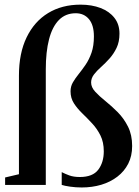

<svg xmlns="http://www.w3.org/2000/svg" viewBox="-20 -797 596 826"><path d="M331.5 9.5Q305.5 9.5 281.5 6Q257.5 2.5 245.5 -1.5V-56.5Q260 -49 278.5 -42.2Q297 -35.5 323.5 -35.5Q379 -35.5 402.8 -67Q426.5 -98.5 426.5 -146Q426.5 -185.5 412 -214.5Q397.5 -243.5 376.2 -266.2Q355 -289 333.8 -309.5Q312.5 -330 298 -352.5Q283.5 -375 283.5 -404Q283.5 -425.5 293.8 -443Q304 -460.5 318.8 -478.8Q333.5 -497 348.5 -519Q363.5 -541 373.8 -570.5Q384 -600 384 -640.5Q384 -689 362.8 -714.5Q341.5 -740 306 -740Q262 -740 233.5 -711Q205 -682 191 -628Q177 -574 177 -498.5V-1.5H2V-33.5L61.5 -47.5V-472Q61.5 -568 94.5 -636.2Q127.5 -704.5 187 -740.8Q246.5 -777 326.5 -777Q375 -777 412.8 -762.5Q450.5 -748 472.2 -720.2Q494 -692.5 494 -652.5Q494 -617 481.5 -591Q469 -565 451 -545Q433 -525 414.8 -508.8Q396.5 -492.5 384.2 -476.5Q372 -460.5 372 -442Q372 -421.5 389.8 -402.2Q407.5 -383 434 -361.8Q460.5 -340.5 486.8 -314Q513 -287.5 530.8 -252Q548.5 -216.5 548.5 -169Q548.5 -126 531.8 -93Q515 -60 485 -37Q455 -14 415.8 -2.2Q376.5 9.5 331.5 9.5Z"/></svg>

Font: Merriweather 96pt SemiBold
Style: Regular
Weight: 600
Version: Version 2.100